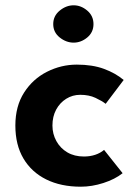

<svg xmlns="http://www.w3.org/2000/svg" viewBox="-20 -693 519 725"><path d="M443 -39Q414 -16 370.5 -2Q327 12 285 12Q210 12 154.5 -15.5Q99 -43 68.5 -94.5Q38 -146 38 -219Q38 -292 71 -343.5Q104 -395 157.5 -422Q211 -449 270 -449Q329 -449 372.5 -433Q416 -417 447 -391L379 -301Q365 -312 340.5 -323.5Q316 -335 283 -335Q254 -335 230 -320Q206 -305 192 -279Q178 -253 178 -219Q178 -187 193 -160Q208 -133 234.5 -117.5Q261 -102 297 -102Q320 -102 339.5 -108.5Q359 -115 373 -127ZM181 -602Q181 -633 205.5 -653Q230 -673 258 -673Q286 -673 309.5 -653Q333 -633 333 -602Q333 -571 309.5 -551.5Q286 -532 258 -532Q230 -532 205.5 -551.5Q181 -571 181 -602Z"/></svg>

Font: Reem Kufi Fun
Style: Regular
Weight: 400
Designer: Khaled Hosny
Version: Version 1.005